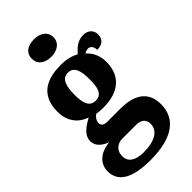

<svg xmlns="http://www.w3.org/2000/svg" viewBox="-312 -844 1150 1150"><g transform="rotate(-45 263.0 -269.0)"><path d="M240 -624C289 -624 332 -649 332 -698C332 -749 289 -772 240 -772C188 -772 149 -749 149 -698C149 -649 188 -624 240 -624ZM222 234C413 234 504 161 504 41C504 -56 443 -112 314 -112H203C177 -112 159 -121 159 -143C159 -165 176 -186 190 -193C201 -190 231 -188 244 -188C388 -188 452 -262 452 -370C452 -428 428 -467 398 -494C407 -499 417 -504 431 -504C445 -504 464 -491 464 -459C516 -459 533 -489 533 -522C533 -554 510 -582 468 -582C419 -582 390 -554 362 -523C329 -541 293 -550 244 -550C98 -550 33 -483 33 -365C33 -280 80 -229 141 -209C85 -178 47 -148 47 -103C47 -55 86 -32 123 -17C45 -10 -7 33 -7 100C-7 188 69 234 222 234ZM242 -250C190 -250 177 -298 177 -364C177 -433 190 -487 242 -487C296 -487 307 -435 307 -365C307 -297 296 -250 242 -250ZM225 172C163 172 119 148 119 99C119 40 163 23 194 23H310C355 23 377 45 377 80C377 137 324 172 225 172Z"/></g></svg>

Font: Noto Serif Georgian SemiCondensed ExtraBold
Style: Regular
Weight: 800
Width: 4
Designer: Monotype Design Team, Akaki Razmadze
Foundry: Google LLC
Version: Version 2.003